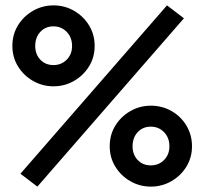

<svg xmlns="http://www.w3.org/2000/svg" viewBox="-20 -684 760 714"><path d="M119 10 56 -38 601 -664 664 -616ZM179 -363Q138 -363 103 -383Q68 -403 47 -437Q26 -471 26 -513Q26 -556 47 -590Q68 -624 103 -644Q138 -664 179 -664Q221 -664 256 -643.5Q291 -623 311.5 -589Q332 -555 332 -513Q332 -471 311 -437Q290 -403 255 -383Q220 -363 179 -363ZM179 -442Q208 -442 228 -462Q248 -482 248 -513Q248 -545 228 -565.5Q208 -586 179 -586Q149 -586 130 -565.5Q111 -545 111 -513Q111 -482 130 -462Q149 -442 179 -442ZM541 10Q500 10 465 -10Q430 -30 409 -64Q388 -98 388 -140Q388 -183 409 -217Q430 -251 465 -271Q500 -291 541 -291Q583 -291 618 -271Q653 -251 673.5 -216.5Q694 -182 694 -140Q694 -98 673 -64Q652 -30 617 -10Q582 10 541 10ZM541 -69Q570 -69 590 -89Q610 -109 610 -140Q610 -172 590 -192.5Q570 -213 541 -213Q511 -213 492 -192.5Q473 -172 473 -140Q473 -109 492 -89Q511 -69 541 -69Z"/></svg>

Font: Gabarito
Style: Regular
Weight: 400
Designer: Leandro Assis / Alvaro Franca / Felipe Casaprima
Foundry: Naipe Foundry
Version: Version 1.000